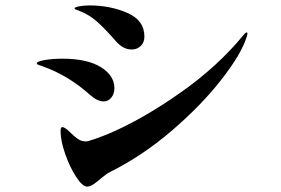

<svg xmlns="http://www.w3.org/2000/svg" viewBox="-20 -698 1040 710"><path d="M268 -660Q266 -661 261 -662.5Q256 -664 256 -667Q256 -672 275.5 -675Q295 -678 310 -678Q387 -678 450.5 -650.5Q514 -623 514 -563Q514 -541 500.5 -528Q487 -515 467 -515Q436 -515 410 -544Q371 -589 340 -617Q309 -645 268 -660ZM210 -228Q220 -228 238 -210Q254 -194 267.5 -184.5Q281 -175 297 -175Q305 -175 332 -184.5Q359 -194 383 -204Q507 -257 646 -354.5Q785 -452 880 -568Q888 -578 892 -578Q895 -578 895 -575Q895 -570 892 -561Q873 -499 799 -404Q725 -309 615.5 -215Q506 -121 385 -61Q375 -56 353 -38Q337 -24 325 -16Q313 -8 302 -8Q285 -8 261.5 -44Q238 -80 221 -129Q204 -178 204 -213Q204 -228 210 -228ZM137 -453Q132 -455 124 -457.5Q116 -460 116 -463Q116 -471 145.5 -476Q175 -481 211 -481Q302 -481 352.5 -450Q403 -419 403 -372Q403 -352 392 -337.5Q381 -323 363 -323Q340 -323 313 -347Q233 -419 137 -453Z"/></svg>

Font: Shippori Antique
Style: Regular
Weight: 400
Designer: FONTDASU
Foundry: FONTDASU / Google Inc. / but / Adobe
Version: Version 2.001